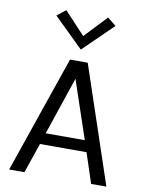

<svg xmlns="http://www.w3.org/2000/svg" viewBox="-95 -948 765 1015"><g transform="rotate(10 287.0 -441.0)"><path d="M548 0H466L413 -161H163L108 0H26L242 -628H337ZM393 -222 288 -533 183 -222ZM289 -690 130.5 -845 177.5 -882 289 -762.5 401.5 -882 448 -845Z"/></g></svg>

Font: Betina Sans
Style: Regular
Weight: 400
Designer: Jonathan Pinhorn (font) & Cristiano Sobral (main changes)
Version: Version 2.001;April 28, 2021;FontCreator 13.0.0.2655 32-bit;